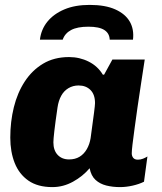

<svg xmlns="http://www.w3.org/2000/svg" viewBox="-20 -754 662 784"><path d="M194 10Q134 10 96 -16.5Q58 -43 40 -88.5Q22 -134 22 -192Q22 -257 36.5 -316Q51 -375 81 -421Q111 -467 156 -494Q201 -521 262 -521Q305 -521 342 -502.5Q379 -484 400 -449H405L439 -511H571Q564 -463 556 -413Q548 -363 541.5 -316Q535 -269 529.5 -229.5Q524 -190 521 -164Q518 -138 518 -128Q518 -117 524 -109.5Q530 -102 543 -102Q554 -102 564 -106Q574 -110 582 -115L568 -12Q548 -2 521.5 4Q495 10 470 10Q440 10 414 3.5Q388 -3 370 -19.5Q352 -36 346 -67Q318 -34 278 -12Q238 10 194 10ZM262 -103Q287 -103 305 -114Q323 -125 334.5 -145Q346 -165 350 -190Q360 -263 364 -294Q368 -325 368 -333Q368 -368 349.5 -386.5Q331 -405 301 -405Q278 -405 259.5 -394Q241 -383 230 -363Q219 -343 215 -316Q206 -255 202 -220Q198 -185 198 -173Q198 -140 215.5 -121.5Q233 -103 262 -103ZM143 -592Q148 -634 173.5 -665.5Q199 -697 242.5 -715.5Q286 -734 346 -734Q410 -734 451 -715.5Q492 -697 510 -665.5Q528 -634 523 -592H428Q427 -618 406 -631.5Q385 -645 341 -645Q296 -645 270.5 -631.5Q245 -618 236 -592Z"/></svg>

Font: Chivo Medium ExtraBold
Style: Italic
Weight: 800
Italic angle: -8.05°
Version: Version 2.002